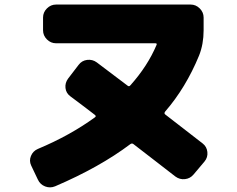

<svg xmlns="http://www.w3.org/2000/svg" viewBox="-20 -780 1040 843"><path d="M870 -150Q888 -136 890.5 -112.5Q893 -89 878 -71L830 -14Q815 4 792 6.5Q769 9 750 -5Q719 -29 657 -77Q595 -125 565 -148Q559 -152 552 -147Q418 -46 222 38Q200 47 178 38.5Q156 30 146 8L117 -53Q107 -74 116 -95.5Q125 -117 146 -126Q287 -185 397 -265Q404 -270 396 -276Q383 -286 361.5 -302.5Q340 -319 322.5 -332Q305 -345 289 -357Q270 -371 267.5 -393.5Q265 -416 279 -435L325 -495Q339 -514 362.5 -517Q386 -520 405 -506L540 -404Q547 -398 553 -406Q628 -490 667 -582Q671 -590 662 -590H226Q203 -590 186 -607Q169 -624 169 -647V-703Q169 -726 186 -743Q203 -760 226 -760H817Q840 -760 857 -743Q874 -726 874 -703V-647Q874 -586 854 -536Q796 -395 705 -290Q699 -282 706 -277Q837 -176 870 -150Z"/></svg>

Font: Rounded Mplus 1c Black
Style: Regular
Weight: 900
Version: Version 1.059.20150529